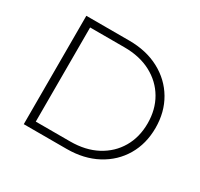

<svg xmlns="http://www.w3.org/2000/svg" viewBox="-147 -887 1120 1074"><g transform="rotate(30 413.0 -350.0)"><path d="M122 0V-700H399Q510 -700 594 -655Q678 -610 724.5 -531Q771 -452 771 -350Q771 -248 724.5 -169Q678 -90 594 -45Q510 0 399 0ZM173 -46H395Q494 -46 567 -85Q640 -124 680 -192.5Q720 -261 720 -350Q720 -439 680 -507.5Q640 -576 567 -615Q494 -654 395 -654H173Z"/></g></svg>

Font: Modern
Style: Regular
Weight: 300
Designer: Julieta Ulanovsky
Foundry: Julieta Ulanovsky
Version: Version 8.000